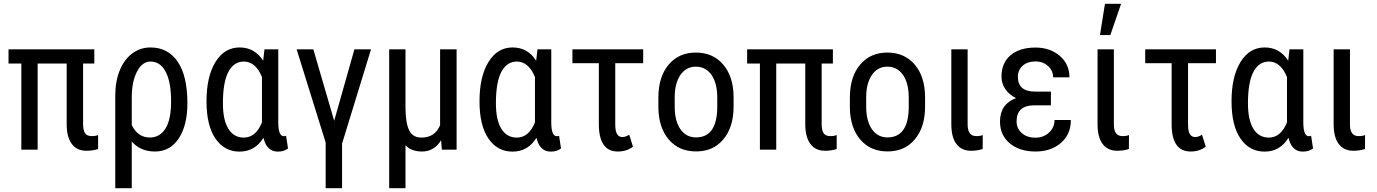

<svg xmlns="http://www.w3.org/2000/svg" viewBox="-20 -788 7250 1011"><path d="M476.6 -453.6H417.5V-134.3Q417.5 -102.1 427.7 -86.7Q438 -71.3 462.9 -71.3Q484.9 -71.3 496.6 -77.1V-3.4Q468.8 5.9 435.5 5.9Q384.3 5.9 357.9 -30.3Q331.5 -66.4 331.1 -131.8V-453.6H178.2V0H92.3V-453.6H24.9V-528.3H476.6Z M673.8 -129.4Q705.6 -64 769 -64Q821.8 -64 851.3 -111.1Q880.9 -158.2 880.9 -254.4Q880.9 -356 852.5 -409.9Q824.2 -463.9 772.5 -463.9Q728.5 -463.9 701.2 -410.6Q673.8 -357.4 673.8 -275.9ZM772.5 -538.1Q864.3 -538.1 915.5 -463.4Q966.8 -388.7 966.8 -244.1Q966.8 -128.4 921.4 -59.3Q876 9.8 795.9 9.8Q720.2 9.8 673.8 -42.5V203.1H586.9V-283.7Q586.9 -359.9 610.6 -417.7Q634.3 -475.6 676.8 -506.8Q719.2 -538.1 772.5 -538.1Z M1153.8 -244.1Q1153.8 -155.8 1182.6 -109.6Q1211.4 -63.5 1263.7 -63.5Q1327.1 -63.5 1359.4 -143.6V-382.3Q1325.7 -463.9 1264.2 -463.9Q1211.4 -463.9 1182.6 -409.7Q1153.8 -355.5 1153.8 -244.1ZM1445.3 -528.3V-141.1Q1445.8 -70.8 1474.6 -70.8Q1481.4 -70.8 1486.3 -73.2L1496.6 -6.3Q1475.6 10.3 1442.9 10.3Q1384.3 10.3 1367.2 -62.5Q1322.8 10.3 1241.2 10.3Q1161.6 10.3 1114.5 -58.3Q1067.4 -127 1067.4 -254.4Q1067.4 -384.8 1114.5 -461.4Q1161.6 -538.1 1241.7 -538.1Q1321.3 -538.1 1365.7 -468.3L1372.6 -528.3Z M1739.7 -151.9 1846.2 -528.3H1933.6L1781.2 -31.7V203.1H1694.8V-37.6L1542 -528.3H1629.9Z M2115.2 -528.3V-214.8Q2116.2 -137.2 2135.3 -100.3Q2154.3 -63.5 2198.7 -63.5Q2270.5 -63.5 2297.4 -128.9V-528.3H2384.3V0H2306.6L2302.7 -49.8Q2266.6 9.8 2202.1 9.8Q2146 9.8 2115.2 -22.9V203.1H2029.3V-528.3Z M2591.3 -244.1Q2591.3 -155.8 2620.1 -109.6Q2648.9 -63.5 2701.2 -63.5Q2764.6 -63.5 2796.9 -143.6V-382.3Q2763.2 -463.9 2701.7 -463.9Q2648.9 -463.9 2620.1 -409.7Q2591.3 -355.5 2591.3 -244.1ZM2882.8 -528.3V-141.1Q2883.3 -70.8 2912.1 -70.8Q2918.9 -70.8 2923.8 -73.2L2934.1 -6.3Q2913.1 10.3 2880.4 10.3Q2821.8 10.3 2804.7 -62.5Q2760.3 10.3 2678.7 10.3Q2599.1 10.3 2552 -58.3Q2504.9 -127 2504.9 -254.4Q2504.9 -384.8 2552 -461.4Q2599.1 -538.1 2679.2 -538.1Q2758.8 -538.1 2803.2 -468.3L2810.1 -528.3Z M3366.7 -455.1H3219.7V-131.3Q3219.7 -66.4 3256.8 -66.4Q3275.9 -66.4 3293 -79.1L3313 -15.6Q3279.8 9.8 3232.9 9.8Q3136.2 9.8 3133.3 -126.5V-455.1H2994.1V-528.3H3366.7Z M3532.7 -274.4V-227.1Q3532.7 -150.9 3563 -107.4Q3593.3 -64.5 3645 -64.5Q3753.4 -64.5 3756.8 -217.8V-273.9Q3756.8 -349.6 3726.6 -393.6Q3695.8 -437 3644 -437Q3593.3 -437 3563 -393.6Q3532.7 -349.6 3532.7 -274.4ZM3446.8 -219.7V-273.9Q3446.8 -383.3 3500.5 -447.3Q3554.2 -511.2 3644 -511.2Q3733.9 -511.2 3787.6 -448.7Q3841.3 -386.7 3842.8 -279.8V-227.1Q3842.8 -118.2 3789.1 -54.7Q3771.5 -33.7 3749.8 -19.3Q3728 -4.9 3701.7 2.2Q3675.3 9.3 3645 9.3Q3555.2 9.3 3502 -52.7Q3448.7 -114.3 3446.8 -219.7Z M4365.7 -453.6H4306.6V-134.3Q4306.6 -102.1 4316.9 -86.7Q4327.1 -71.3 4352.1 -71.3Q4374 -71.3 4385.7 -77.1V-3.4Q4357.9 5.9 4324.7 5.9Q4273.4 5.9 4247.1 -30.3Q4220.7 -66.4 4220.2 -131.8V-453.6H4067.4V0H3981.4V-453.6H3914.1V-528.3H4365.7Z M4541 -274.4V-227.1Q4541 -150.9 4571.3 -107.4Q4601.6 -64.5 4653.3 -64.5Q4761.7 -64.5 4765.1 -217.8V-273.9Q4765.1 -349.6 4734.9 -393.6Q4704.1 -437 4652.3 -437Q4601.6 -437 4571.3 -393.6Q4541 -349.6 4541 -274.4ZM4455.1 -219.7V-273.9Q4455.1 -383.3 4508.8 -447.3Q4562.5 -511.2 4652.3 -511.2Q4742.2 -511.2 4795.9 -448.7Q4849.6 -386.7 4851.1 -279.8V-227.1Q4851.1 -118.2 4797.4 -54.7Q4779.8 -33.7 4758.1 -19.3Q4736.3 -4.9 4710 2.2Q4683.6 9.3 4653.3 9.3Q4563.5 9.3 4510.3 -52.7Q4457 -114.3 4455.1 -219.7Z M5075.2 -528.3V-128.4Q5076.7 -71.3 5120.6 -71.3Q5143.1 -71.3 5154.8 -77.1L5154.3 -3.4Q5126.5 5.9 5093.3 5.9Q5043 5.9 5016.1 -29.8Q4989.3 -65.4 4989.3 -134.3V-528.3Z M5333 -148.4Q5333 -111.3 5360.4 -87.2Q5387.7 -63 5432.6 -63Q5474.6 -63 5503.7 -89.8Q5532.7 -116.7 5532.7 -156.2H5618.7Q5618.7 -80.1 5566.2 -35.2Q5513.7 9.8 5432.6 9.8Q5349.1 9.8 5297.4 -33Q5245.6 -75.7 5245.6 -148.4Q5245.6 -239.3 5330.1 -271.5Q5293.9 -289.1 5273.7 -318.8Q5253.4 -348.6 5253.4 -384.3Q5253.4 -457 5301.3 -497.3Q5349.1 -537.6 5432.6 -537.6Q5509.3 -537.6 5560.3 -493.9Q5611.3 -450.2 5611.3 -380.9H5525.4Q5525.4 -415.5 5499 -439.9Q5472.7 -464.4 5432.6 -464.4Q5389.6 -464.4 5364.7 -441.7Q5339.8 -418.9 5339.8 -383.8Q5339.8 -305.7 5430.2 -305.7H5513.7V-233.4H5422.9Q5333 -231.9 5333 -148.4Z M5845.2 -528.3V-128.4Q5846.7 -71.3 5890.6 -71.3Q5913.1 -71.3 5924.8 -77.1L5924.3 -3.4Q5896.5 5.9 5863.3 5.9Q5813 5.9 5786.1 -29.8Q5759.3 -65.4 5759.3 -134.3V-528.3ZM5798.3 -768.1H5883.3L5826.7 -603.5H5772Z M6382.8 -455.1H6235.8V-131.3Q6235.8 -66.4 6272.9 -66.4Q6292 -66.4 6309.1 -79.1L6329.1 -15.6Q6295.9 9.8 6249 9.8Q6152.3 9.8 6149.4 -126.5V-455.1H6010.3V-528.3H6382.8Z M6551.3 -244.1Q6551.3 -155.8 6580.1 -109.6Q6608.9 -63.5 6661.1 -63.5Q6724.6 -63.5 6756.8 -143.6V-382.3Q6723.1 -463.9 6661.6 -463.9Q6608.9 -463.9 6580.1 -409.7Q6551.3 -355.5 6551.3 -244.1ZM6842.8 -528.3V-141.1Q6843.3 -70.8 6872.1 -70.8Q6878.9 -70.8 6883.8 -73.2L6894 -6.3Q6873 10.3 6840.3 10.3Q6781.7 10.3 6764.6 -62.5Q6720.2 10.3 6638.7 10.3Q6559.1 10.3 6512 -58.3Q6464.8 -127 6464.8 -254.4Q6464.8 -384.8 6512 -461.4Q6559.1 -538.1 6639.2 -538.1Q6718.8 -538.1 6763.2 -468.3L6770 -528.3Z M7088.4 -528.3V-128.4Q7089.8 -71.3 7133.8 -71.3Q7156.2 -71.3 7168 -77.1L7167.5 -3.4Q7139.6 5.9 7106.4 5.9Q7056.2 5.9 7029.3 -29.8Q7002.4 -65.4 7002.4 -134.3V-528.3Z"/></svg>

Font: MAUL Condensed
Style: Condensed Regular
Weight: 400
Designer: MAUL
Version: Version 1.0; 2020; ttfautohint (v1.8.3)